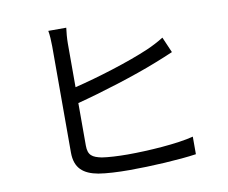

<svg xmlns="http://www.w3.org/2000/svg" viewBox="-83 -873 1165 979"><g transform="rotate(-10 500.0 -383.5)"><path d="M319 -769H226C230 -749 232 -715 232 -688V-138C232 -57 275 -22 351 -8C393 -1 452 2 512 2C621 2 771 -6 858 -19V-110C775 -88 621 -78 516 -78C466 -78 415 -81 383 -86C335 -96 313 -109 313 -160V-380C438 -412 620 -469 733 -514C763 -525 799 -541 828 -553L793 -634C764 -616 735 -601 705 -588C601 -543 433 -491 313 -462V-688C313 -716 316 -746 319 -769Z"/></g></svg>

Font: Source Han Sans TC
Style: Regular
Weight: 400
Designer: Ryoko NISHIZUKA 西塚涼子 (kana, bopomofo & ideographs); Paul D. Hunt (Latin, Greek & Cyrillic); Sandoll Communications 산돌커뮤니
Foundry: Adobe
Version: Version 2.002;hotconv 1.0.116;makeotfexe 2.5.65601